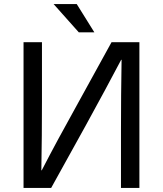

<svg xmlns="http://www.w3.org/2000/svg" viewBox="-20 -918 795 938"><path d="M185 -427Q185 -257 182 -86H184Q260 -233 356 -405L525 -712H661V0H571V-285Q571 -455 574 -626H572Q501 -491 400 -307L230 0H95V-712H185ZM441 -760H365L242 -898H355Z"/></svg>

Font: CST
Style: Regular
Weight: 400
Version: Version 1.00